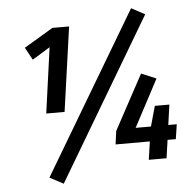

<svg xmlns="http://www.w3.org/2000/svg" viewBox="-56 -811 959 949"><g transform="rotate(-5 423.0 -336.5)"><path d="M257 -272H166L211 -597L123 -543L89 -605L233 -691H316ZM696 -718 222 81 154 45 629 -754ZM793 -90H752L739 0H651L664 -90H494L503 -156L650 -428L724 -397L600 -163H676L704 -263H776L762 -163H804Z"/></g></svg>

Font: Fira Sans Condensed Medium
Style: Italic
Weight: 500
Width: 3
Italic angle: -8°
Designer: bBox Type GmbH & Carrois Corporate GbR & Edenspiekermann AG
Foundry: bBox Type GmbH & Carrois Corporate GbR & Edenspiekermann AG
Version: Version 4.301